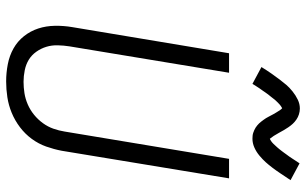

<svg xmlns="http://www.w3.org/2000/svg" viewBox="-210 -802 1019 640"><g transform="rotate(90 300.0 -481.5)"><path d="M251 8Q222 8 193.5 2.5Q165 -3 141 -16.5Q117 -30 100 -51.5Q83 -73 74.5 -99Q66 -125 65.5 -154.5Q65 -184 70 -213L157 -735H222L134 -203Q131 -184 130.5 -164Q130 -144 135.5 -126Q141 -108 152 -92.5Q163 -77 178.5 -67.5Q194 -58 213.5 -54Q233 -50 252 -50Q271 -50 290 -53Q309 -56 327.5 -64Q346 -72 362 -85Q378 -98 390 -114.5Q402 -131 408.5 -149.5Q415 -168 418 -187L509 -735H574L482 -177Q477 -151 468 -125.5Q459 -100 442.5 -77.5Q426 -55 403.5 -38Q381 -21 355.5 -10.5Q330 0 303.5 4Q277 8 251 8ZM442 -813Q437 -813 432 -813.5Q427 -814 422.5 -815.5Q418 -817 413.5 -819Q409 -821 405 -823.5Q401 -826 397.5 -829Q394 -832 391 -835Q388 -838 385 -842Q382 -846 379 -850Q376 -854 373.5 -858Q371 -862 369 -866Q367 -870 365 -873.5Q363 -877 360.5 -882Q358 -887 355 -891.5Q352 -896 350 -899.5Q348 -903 345 -907Q342 -911 340 -912Q338 -911 333.5 -908Q329 -905 324.5 -900.5Q320 -896 317 -893Q314 -890 311.5 -887Q309 -884 306.5 -880.5Q304 -877 301 -873.5Q298 -870 294.5 -865.5Q291 -861 288 -856.5Q285 -852 281.5 -847Q278 -842 274 -836.5Q270 -831 266.5 -825Q263 -819 259 -813L203 -843Q214 -861 224.5 -876Q235 -891 244.5 -903.5Q254 -916 262.5 -926Q271 -936 284 -946.5Q297 -957 311.5 -964Q326 -971 341 -971Q351 -971 360.5 -968Q370 -965 378 -959.5Q386 -954 392 -947.5Q398 -941 403.5 -933Q409 -925 413 -918Q417 -911 422.5 -901Q428 -891 432.5 -884Q437 -877 442 -871Q445 -872 449.5 -875Q454 -878 458.5 -882.5Q463 -887 465.5 -890Q468 -893 471 -896Q474 -899 476.5 -902.5Q479 -906 482 -909.5Q485 -913 488 -917.5Q491 -922 494.5 -926.5Q498 -931 501.5 -936Q505 -941 508.5 -946.5Q512 -952 516 -958Q520 -964 524 -970L580 -940Q568 -922 558 -907Q548 -892 538.5 -879.5Q529 -867 520 -857Q511 -847 498.5 -836.5Q486 -826 471.5 -819.5Q457 -813 442 -813Z"/></g></svg>

Font: Iosevka Curly Light Extended
Style: Italic
Weight: 300
Width: 7
Italic angle: -9°
Monospace: yes
Designer: Belleve Invis
Foundry: Belleve Invis
Version: Version 11.1.0; ttfautohint (v1.8.3)